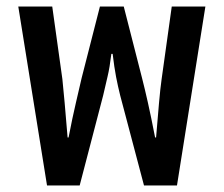

<svg xmlns="http://www.w3.org/2000/svg" viewBox="-20 -568 686 588"><path d="M124 0 36 -548H140L171 -326Q174 -298 178 -253Q182 -208 187 -147H190Q202 -209 212.5 -253.5Q223 -298 230 -329L286 -548H359L415 -329Q423 -298 433 -253.5Q443 -209 455 -147H458Q463 -208 467 -253Q471 -298 475 -326L506 -548H609L522 0H421L348 -276Q341 -304 335.5 -332.5Q330 -361 325 -403H321Q316 -361 309.5 -334Q303 -307 296 -276L224 0Z"/></svg>

Font: Noto Sans Thai SemCond Med
Style: Regular
Weight: 500
Width: 4
Designer: Monotype Design Team
Foundry: Monotype Imaging Inc.
Version: Version 2.002; ttfautohint (v1.8.4.7-5d5b)